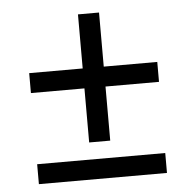

<svg xmlns="http://www.w3.org/2000/svg" viewBox="-46 -626 670 672"><g transform="rotate(-5 289.0 -290.0)"><path d="M64 0V-70H514V0ZM64 -320V-390H252V-580H326V-390H514V-320H326V-130H252V-320Z"/></g></svg>

Font: Oxanium
Style: Regular
Weight: 400
Designer: Severin Meyer
Version: Version 1.001